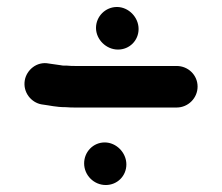

<svg xmlns="http://www.w3.org/2000/svg" viewBox="-20 -560 635 550"><path d="M221 -92C221 -58 249 -30 283 -30C316 -30 342 -56 342 -89C342 -123 313 -152 280 -152C247 -152 221 -125 221 -92ZM255 -480C255 -447 284 -418 318 -418C351 -418 377 -444 377 -477C377 -511 348 -540 315 -540C282 -540 255 -513 255 -480ZM546 -312C546 -345 519 -371 486 -371H196C189 -371 181 -371 172 -372C164 -372 158 -372 155 -373L120 -378C85 -385 56 -359 51 -330C45 -295 70 -266 99 -261C123 -258 140 -253 168 -253C179 -252 188 -252 196 -252H486C519 -252 546 -279 546 -312Z"/></svg>

Font: Electronic
Style: Nord
Weight: 900
Version: Version 1.011